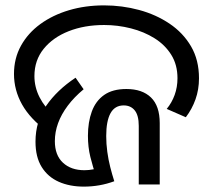

<svg xmlns="http://www.w3.org/2000/svg" viewBox="-20 -686 792 714"><path d="M292 8Q239 8 198.5 -10Q158 -28 135 -65Q112 -102 112 -159Q112 -235 152 -293Q192 -351 261 -397L291 -354Q256 -325 232 -293Q208 -261 196 -228Q184 -195 184 -161Q184 -109 214 -81Q244 -53 294 -53Q311 -53 328 -56.5Q345 -60 361 -69L339 -25Q325 -66 316 -102.5Q307 -139 307 -181Q307 -232 321.5 -271.5Q336 -311 367.5 -333Q399 -355 450 -355Q509 -355 541.5 -323.5Q574 -292 574 -228V0H496V-218Q496 -257 481 -275.5Q466 -294 440 -294Q407 -294 391 -265Q375 -236 375 -180Q375 -151 379 -121.5Q383 -92 390 -64.5Q397 -37 405 -12Q378 -2 349.5 3Q321 8 292 8ZM156 -197Q92 -244 62 -297.5Q32 -351 32 -411Q32 -469 58 -516Q84 -563 130 -596.5Q176 -630 236.5 -648Q297 -666 367 -666Q434 -666 497 -649Q560 -632 610.5 -598Q661 -564 690.5 -513.5Q720 -463 720 -395Q720 -353 707 -316.5Q694 -280 671 -250L600 -281Q619 -304 629.5 -333Q640 -362 640 -395Q640 -445 617 -482Q594 -519 555 -543.5Q516 -568 467 -580.5Q418 -593 367 -593Q294 -593 235.5 -570Q177 -547 142.5 -504.5Q108 -462 108 -403Q108 -362 127 -324.5Q146 -287 183 -254L156 -197Z"/></svg>

Font: oriya115
Style: Regular
Weight: 400
Designer: Amélie Bonet and Sol Matas
Foundry: Google LLC
Version: Version 2.003